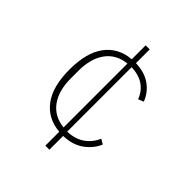

<svg xmlns="http://www.w3.org/2000/svg" viewBox="-203 -761 1007 1007"><g transform="rotate(45 300.0 -258.0)"><path d="M297 114V11Q205 3 154.5 -65Q104 -133 104 -258Q104 -383 154.5 -451Q205 -519 297 -527V-630H327V-528Q394 -526 437.5 -494.5Q481 -463 499 -414L469 -402Q452 -447 416 -471Q380 -495 326 -497V-19Q383 -21 421 -47.5Q459 -74 479 -119L506 -103Q486 -56 441 -23Q396 10 327 12V114ZM142 -229Q142 -139 182 -84Q222 -29 297 -21V-495Q222 -487 182 -432Q142 -377 142 -287Z"/></g></svg>

Font: IBM Plex Mono ExtLt
Style: Regular
Weight: 200
Monospace: yes
Designer: Mike Abbink, Paul van der Laan, Pieter van Rosmalen
Foundry: Bold Monday
Version: Version 2.3